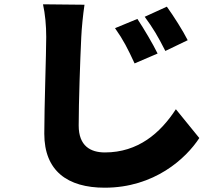

<svg xmlns="http://www.w3.org/2000/svg" viewBox="-20 -804 1040 893"><path d="M619 -716 515 -673C554 -618 574 -578 606 -509L713 -555C691 -600 649 -671 619 -716ZM756 -773 653 -726C692 -673 714 -636 749 -567L853 -617C831 -661 787 -730 756 -773ZM180 -784C190 -739 195 -685 195 -632C195 -557 186 -307 186 -182C186 -9 294 69 467 69C698 69 845 -67 907 -162L798 -296C726 -185 622 -95 468 -95C401 -95 346 -125 346 -220C346 -329 353 -528 358 -632C360 -675 366 -735 373 -782L180 -784Z"/></svg>

Font: Noto Sans T Chinese Black
Style: Bold
Weight: 900
Designer: Ryoko NISHIZUKA (kana & ideographs); Paul D. Hunt (Latin, Greek & Cyrillic); Wenlong ZHANG (bopomofo); Sandoll Communica
Foundry: Adobe Systems Incorporated
Version: Version 1.000;PS 1;hotconv 1.0.78;makeotf.lib2.5.61930